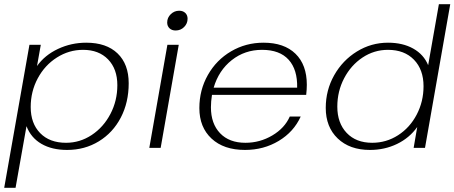

<svg xmlns="http://www.w3.org/2000/svg" viewBox="-27 -703 2161 913"><path d="M113 -490H167L149 -389Q186 -441 249 -470.5Q312 -500 383 -500Q479 -500 532 -449Q585 -398 585 -307Q585 -216 547.5 -144Q510 -72 443 -31Q376 10 292 10Q220 10 170 -19Q120 -48 99 -103L47 190H-7ZM531 -298Q531 -375 487 -420.5Q443 -466 368 -466Q301 -466 243.5 -429.5Q186 -393 152.5 -330.5Q119 -268 119 -194Q119 -116 164 -70Q209 -24 287 -24Q353 -24 409 -61Q465 -98 498 -161Q531 -224 531 -298Z M768 -596Q768 -619 785 -635.5Q802 -652 825 -652Q843 -652 854 -641.5Q865 -631 865 -614Q865 -591 848.5 -574.5Q832 -558 808 -558Q790 -558 779 -568.5Q768 -579 768 -596ZM769 -490H823L737 0H683Z M1432 -300Q1432 -278 1429 -252H981Q976 -220 976 -193Q976 -115 1019.5 -69.5Q1063 -24 1140 -24Q1209 -24 1268 -59Q1327 -94 1351 -149H1403Q1370 -76 1298.5 -33Q1227 10 1138 10Q1037 10 979 -44Q921 -98 921 -189Q921 -275 961.5 -346.5Q1002 -418 1072 -459Q1142 -500 1226 -500Q1324 -500 1378 -447.5Q1432 -395 1432 -300ZM1386 -286Q1388 -372 1345.5 -419Q1303 -466 1219 -466Q1137 -466 1075 -417Q1013 -368 989 -286Z M1522 -190Q1522 -274 1562 -345Q1602 -416 1670 -458Q1738 -500 1818 -500Q1888 -500 1938 -472Q1988 -444 2009 -393L2060 -683H2114L1994 0H1940L1957 -99Q1920 -47 1861 -18.5Q1802 10 1732 10Q1636 10 1579 -44.5Q1522 -99 1522 -190ZM1987 -293Q1987 -372 1941.5 -419Q1896 -466 1818 -466Q1752 -466 1697 -429.5Q1642 -393 1609.5 -331Q1577 -269 1577 -196Q1577 -118 1621.5 -71Q1666 -24 1743 -24Q1810 -24 1866 -60Q1922 -96 1954.5 -158Q1987 -220 1987 -293Z"/></svg>

Font: Fahkwang ExtraLight
Style: Italic
Weight: 275
Italic angle: -10°
Designer: Suppakit Chalermlarp | Katatrad Co.,Ltd.
Foundry: Cadson Demak Co.,Ltd.
Version: Version 1.000; ttfautohint (v1.6)